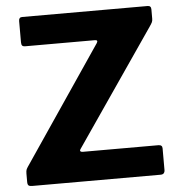

<svg xmlns="http://www.w3.org/2000/svg" viewBox="-53 -792 786 842"><g transform="rotate(-5 340.5 -371.0)"><path d="M55.2 0Q43.3 0 38.8 -4Q34.3 -8 34.3 -19.8V-56.2Q34.3 -69 37.3 -75.4Q40.2 -81.7 51.3 -97.4L391.5 -599.5Q399.8 -612.9 383.9 -612.9H78.4Q68 -612.9 64.4 -617.3Q60.7 -621.6 60.7 -632V-725.3Q60.7 -742 75.3 -742H627.8Q643 -742 643 -726V-684.8Q643 -675.8 640.1 -669.5Q637.2 -663.3 629.5 -652.1L279.6 -142.1Q275.5 -135.2 279.2 -132.5Q282.9 -129.8 288.7 -129.8H621.4Q638.8 -129.8 638.8 -114.8V-17.7Q638.8 -10.4 634.4 -5.2Q630.1 0 619.7 0H55.2Z"/></g></svg>

Font: Libre Franklin Thin
Style: Regular
Weight: 100
Designer: Pablo Impallari, Rodrigo Fuenzalida, Nhung Nguyen
Foundry: Impallari Type
Version: Version 3.000